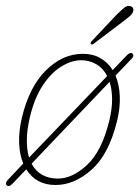

<svg xmlns="http://www.w3.org/2000/svg" viewBox="-33 -613 468 644"><path d="M-10.5 8.5Q-17.5 1.5 -5.5 -11L45 -64.5Q33 -93 31.2 -132Q29.5 -171 40.5 -218.5Q65 -321.5 121 -377Q177 -432.5 245 -432.5Q278.5 -432.5 303.8 -418Q329 -403.5 345 -378L392.5 -427.5Q397.5 -433 403 -434.8Q408.5 -436.5 412 -432.5Q418 -425.5 408.5 -416L354.5 -359.5Q367 -329.5 368.8 -290.5Q370.5 -251.5 359.5 -206.5Q332 -95 274.2 -43.8Q216.5 7.5 153.5 7.5Q88 7.5 55 -45L10 2Q-3 16 -10.5 8.5ZM66.5 -217Q57 -175 57 -142Q57 -109 64.5 -84.5L326.5 -358Q312.5 -385 289.2 -398Q266 -411 239.5 -411Q207 -411 172.8 -390Q138.5 -369 110.2 -326.2Q82 -283.5 66.5 -217ZM160.5 -14Q210.5 -14 259.8 -60.5Q309 -107 333.5 -208Q343.5 -249 343 -281.8Q342.5 -314.5 334.5 -338.5L73 -64Q86.5 -38.5 109.2 -26.2Q132 -14 160.5 -14ZM357.5 -563Q373.5 -578.5 383.2 -586.8Q393 -595 403.5 -592.5Q410.5 -591.5 413.2 -585.5Q416 -579.5 412.5 -572Q409 -564 400 -556.8Q391 -549.5 380 -541L281.5 -466.5Q275.5 -461.5 272 -465.5Q270 -468 271.8 -471.2Q273.5 -474.5 276 -476.5Z"/></svg>

Font: Fraunces 144pt S100 Thin
Style: Italic
Weight: 100
Italic angle: -16°
Version: Version 1.000; ttfautohint (v1.8.3)